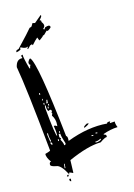

<svg xmlns="http://www.w3.org/2000/svg" viewBox="-97 -934 716 1024"><g transform="rotate(-10 260.5 -421.5)"><path d="M65.4 -680.7Q65.4 -665 88.9 -601.6H92.8Q92.8 -612.3 97.7 -620.1Q88.9 -620.1 88.9 -634.8Q95.7 -653.3 102.5 -653.3Q137.7 -621.1 218.8 -211.9Q227.5 -211.9 227.5 -184.6Q341.8 -240.2 445.3 -240.2Q445.3 -249 463.9 -249L460 -240.2H463.9L487.3 -244.1Q487.3 -230.5 497.1 -211.9Q457 -207 418 -188.5V-184.6Q431.6 -184.6 431.6 -174.8V-169.9Q420.9 -169.9 394.5 -147.5Q324.2 -140.6 218.8 -82Q218.8 -71.3 222.7 -12.7H218.8Q210 -17.6 200.2 -17.6V-7.8Q165 -63.5 139.6 -63.5Q107.4 -66.4 107.4 -77.1V-82Q108.4 -91.8 116.2 -91.8Q92.8 -119.1 92.8 -137.7Q121.1 -148.4 121.1 -151.4Q55.7 -502 23.4 -620.1Q28.3 -662.1 60.5 -662.1V-667L55.7 -675.8ZM116.2 -462.9V-453.1H121.1V-462.9ZM126 -429.7V-420.9H129.9V-429.7ZM148.4 -420.9Q148.4 -410.2 144.5 -402.3H153.3V-420.9ZM129.9 -407.2V-397.5H134.8V-407.2ZM153.3 -397.5V-388.7H158.2V-397.5ZM134.8 -392.6V-378.9Q163.1 -221.7 171.9 -221.7V-230.5Q171.9 -242.2 163.1 -277.3H171.9L181.6 -272.5V-281.2Q181.6 -310.5 163.1 -333Q167 -341.8 167 -346.7H163.1L167 -355.5Q167 -365.2 158.2 -365.2L148.4 -360.4Q139.6 -371.1 139.6 -392.6ZM148.4 -383.8V-374H153.3V-383.8ZM338.9 -258.8H348.6Q347.7 -252 325.2 -240.2H320.3Q320.3 -247.1 338.9 -258.8ZM121.1 -244.1V-235.4L129.9 -198.2H134.8V-203.1Q126 -224.6 126 -244.1ZM185.5 -244.1V-235.4H190.4V-244.1ZM181.6 -230.5V-216.8Q182.6 -207 190.4 -207L185.5 -198.2Q200.2 -177.7 200.2 -166Q209 -166 209 -174.8Q190.4 -218.8 190.4 -230.5ZM171.9 -203.1V-193.4H176.8V-203.1ZM376 -203.1V-198.2H385.7V-203.1ZM129.9 -193.4V-188.5Q131.8 -179.7 139.6 -179.7V-184.6Q139.6 -193.4 129.9 -193.4ZM352.5 -193.4V-188.5H362.3V-193.4ZM367.2 -156.2V-151.4H376Q399.4 -157.2 399.4 -166H394.5Q379.9 -156.2 367.2 -156.2ZM181.6 -68.4V-44.9H185.5V-68.4ZM195.3 -7.8V1H185.5Q187.5 -7.8 195.3 -7.8ZM195.3 15.6H204.1V29.3Q195.3 29.3 195.3 19.5ZM36.1 -698.2 35.2 -706.1Q42 -711.9 49.8 -713.9Q114.3 -794.9 127 -814.5Q135.7 -817.4 138.7 -820.3L146.5 -836.9L160.2 -835L197.3 -872.1L199.2 -867.2Q199.2 -861.3 186.5 -844.7L194.3 -842.8L195.3 -834Q206.1 -822.3 206.1 -813.5Q206.1 -804.7 197.3 -796.9L202.1 -792Q205.1 -793.9 209 -802.7Q221.7 -808.6 228.5 -808.6Q232.4 -808.6 233.9 -807.1Q235.4 -805.7 236.8 -803.7Q238.3 -801.8 238.3 -799.8Q238.3 -796.9 230 -789.6Q221.7 -782.2 218.8 -782.2Q215.8 -782.2 213.9 -784.2L197.3 -764.6L188.5 -760.7L189.5 -759.8Q189.5 -757.8 168 -739.3Q165 -741.2 158.2 -756.8Q142.6 -741.2 129.9 -722.7L126 -720.7L125 -727.5Q122.1 -724.6 113.3 -721.7Q104.5 -709 99.6 -705.1L94.7 -710L101.6 -714.8L98.6 -717.8Q94.7 -713.9 86.9 -713.9Q77.1 -713.9 61.5 -720.7Q58.6 -717.8 58.6 -714.8L59.6 -710Q51.8 -702.1 36.1 -698.2Z"/></g></svg>

Font: Blackcraft
Style: Regular
Weight: 400
Designer: GGBotNet
Foundry: GGBotNet
Version: 1.00